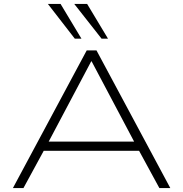

<svg xmlns="http://www.w3.org/2000/svg" viewBox="-20 -963 938 983"><path d="M46 0 424 -705H474L852 0H796L685 -204L721 -191H175L211 -204L100 0ZM447 -649 224 -228 194 -238H702L672 -228L449 -649ZM500 -765 360 -943H426L533 -765ZM363 -765 225 -943H290L397 -765Z"/></svg>

Font: Nunito Sans 10pt Expanded ExtraLight
Style: Regular
Weight: 250
Width: 7
Designer: Vernon Adams
Foundry: Vernon Adams
Version: Version 3.101;gftools[0.9.27]